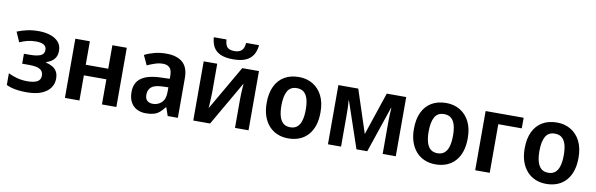

<svg xmlns="http://www.w3.org/2000/svg" viewBox="-51 -1247 5369 1731"><g transform="rotate(10 2633.5 -381.0)"><path d="M234 -552Q293 -552 340.5 -536Q388 -520 415.5 -488.5Q443 -457 443 -409Q443 -360 417 -331Q391 -302 347 -289V-284Q381 -276 406.5 -261Q432 -246 446.5 -221Q461 -196 461 -155Q461 -110 435 -72.5Q409 -35 355.5 -12.5Q302 10 219 10Q178 10 144 6Q110 2 82.5 -5.5Q55 -13 33 -24V-131Q65 -115 110 -102Q155 -89 209 -89Q266 -89 298 -105.5Q330 -122 330 -162Q330 -200 300 -218.5Q270 -237 199 -237H136V-328H190Q253 -328 287 -342.5Q321 -357 321 -395Q321 -425 297.5 -440.5Q274 -456 224 -456Q185 -456 149 -447.5Q113 -439 76 -422L36 -513Q80 -531 127.5 -541.5Q175 -552 234 -552Z M702 -542V-327H908V-542H1040V0H908V-230H702V0H569V-542Z M1401 -552Q1499 -552 1551 -506.5Q1603 -461 1603 -364V0H1510L1484 -75H1480Q1458 -46 1435 -26.5Q1412 -7 1382.5 1.5Q1353 10 1310 10Q1265 10 1229 -8Q1193 -26 1172 -63.5Q1151 -101 1151 -158Q1151 -242 1209 -284.5Q1267 -327 1384 -331L1470 -334V-361Q1470 -413 1448.5 -435Q1427 -457 1388 -457Q1352 -457 1315.5 -445Q1279 -433 1244 -417L1203 -505Q1243 -526 1293.5 -539Q1344 -552 1401 -552ZM1414 -254Q1343 -251 1315 -225.5Q1287 -200 1287 -157Q1287 -119 1306.5 -102Q1326 -85 1358 -85Q1405 -85 1438 -116.5Q1471 -148 1471 -210V-256Z M2210 -772Q2206 -721 2183.5 -683.5Q2161 -646 2117 -626Q2073 -606 2001 -606Q1928 -606 1884.5 -626Q1841 -646 1820.5 -682.5Q1800 -719 1796 -772H1912Q1916 -718 1937 -699.5Q1958 -681 2002 -681Q2040 -681 2064 -700.5Q2088 -720 2092 -772ZM1868 -284Q1868 -270 1867 -248.5Q1866 -227 1865 -203.5Q1864 -180 1863 -161.5Q1862 -143 1861 -134L2097 -542H2250V0H2126V-255Q2126 -278 2127 -308Q2128 -338 2130 -365.5Q2132 -393 2133 -407L1898 0H1744V-542H1868Z M2861 -272Q2861 -204 2844 -152Q2827 -100 2794.5 -63.5Q2762 -27 2716 -8.5Q2670 10 2613 10Q2560 10 2515 -8.5Q2470 -27 2437 -63.5Q2404 -100 2386 -152Q2368 -204 2368 -272Q2368 -362 2398 -424.5Q2428 -487 2483.5 -519.5Q2539 -552 2616 -552Q2687 -552 2742.5 -519Q2798 -486 2829.5 -424Q2861 -362 2861 -272ZM2503 -272Q2503 -215 2514.5 -174.5Q2526 -134 2550.5 -113Q2575 -92 2615 -92Q2654 -92 2678.5 -113Q2703 -134 2714.5 -174.5Q2726 -215 2726 -272Q2726 -330 2714.5 -369.5Q2703 -409 2678.5 -429.5Q2654 -450 2614 -450Q2555 -450 2529 -404Q2503 -358 2503 -272Z M3598 -542V0H3478V-296Q3478 -329 3479.5 -361Q3481 -393 3483 -422H3480L3337 0H3238L3095 -422H3092Q3095 -393 3096 -361Q3097 -329 3097 -292V0H2977V-542H3159L3288 -149L3420 -542Z M4209 -272Q4209 -204 4192 -152Q4175 -100 4142.5 -63.5Q4110 -27 4064 -8.5Q4018 10 3961 10Q3908 10 3863 -8.5Q3818 -27 3785 -63.5Q3752 -100 3734 -152Q3716 -204 3716 -272Q3716 -362 3746 -424.5Q3776 -487 3831.5 -519.5Q3887 -552 3964 -552Q4035 -552 4090.5 -519Q4146 -486 4177.5 -424Q4209 -362 4209 -272ZM3851 -272Q3851 -215 3862.5 -174.5Q3874 -134 3898.5 -113Q3923 -92 3963 -92Q4002 -92 4026.5 -113Q4051 -134 4062.5 -174.5Q4074 -215 4074 -272Q4074 -330 4062.5 -369.5Q4051 -409 4026.5 -429.5Q4002 -450 3962 -450Q3903 -450 3877 -404Q3851 -358 3851 -272Z M4673 -542V-445H4458V0H4325V-542Z M5223 -272Q5223 -204 5206 -152Q5189 -100 5156.5 -63.5Q5124 -27 5078 -8.5Q5032 10 4975 10Q4922 10 4877 -8.5Q4832 -27 4799 -63.5Q4766 -100 4748 -152Q4730 -204 4730 -272Q4730 -362 4760 -424.5Q4790 -487 4845.5 -519.5Q4901 -552 4978 -552Q5049 -552 5104.5 -519Q5160 -486 5191.5 -424Q5223 -362 5223 -272ZM4865 -272Q4865 -215 4876.5 -174.5Q4888 -134 4912.5 -113Q4937 -92 4977 -92Q5016 -92 5040.5 -113Q5065 -134 5076.5 -174.5Q5088 -215 5088 -272Q5088 -330 5076.5 -369.5Q5065 -409 5040.5 -429.5Q5016 -450 4976 -450Q4917 -450 4891 -404Q4865 -358 4865 -272Z"/></g></svg>

Font: Noto Sans Display SemiBold
Style: Regular
Weight: 600
Designer: Monotype Design Team
Foundry: Monotype Imaging Inc.
Version: Version 2.003